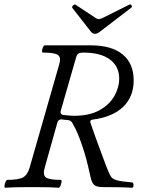

<svg xmlns="http://www.w3.org/2000/svg" viewBox="-20 -879 677 902"><path d="M4 3Q0 3 1 -6Q2 -15 6 -24.5Q10 -34 14 -34Q67 -34 88 -45.5Q109 -57 119 -91L258 -576Q268 -609 252.5 -620.5Q237 -632 181 -632Q177 -632 177.5 -640.5Q178 -649 182 -657.5Q186 -666 190 -666H406Q504 -666 556 -623.5Q608 -581 608 -501Q608 -425 558.5 -377Q509 -329 414 -317Q401 -315 405 -302Q425 -243 445.5 -188.5Q466 -134 478 -101Q489 -73 495.5 -59.5Q502 -46 509 -41Q516 -36 526 -33Q539 -29 558.5 -26.5Q578 -24 600 -22Q605 -22 606.5 -15.5Q608 -9 606.5 -3Q605 3 600 3Q566 1 532 0.5Q498 0 464 0Q434 0 422.5 -10Q411 -20 405 -49Q401 -66 393.5 -99Q386 -132 376 -164Q366 -197 355 -226Q344 -255 334 -275Q330 -283 326 -290Q322 -297 319 -303Q313 -313 299 -315Q292 -315 285.5 -316Q279 -317 271 -318Q255 -319 250 -305L190 -91Q180 -57 195.5 -45.5Q211 -34 265 -34Q270 -34 269 -24.5Q268 -15 264 -6Q260 3 255 3Q224 1 193 0.5Q162 0 130 0Q99 0 67.5 0.5Q36 1 4 3ZM328 -335Q401 -335 448 -361.5Q495 -388 517.5 -428.5Q540 -469 540 -509Q540 -567 496.5 -599.5Q453 -632 370 -632Q356 -632 348.5 -627Q341 -622 338 -611L265 -357Q262 -342 276 -339Q289 -338 302 -336.5Q315 -335 328 -335ZM426 -720Q416 -720 408 -729L319 -843Q318 -846 320.5 -850Q323 -854 327.5 -856.5Q332 -859 335 -857L430 -794Q434 -792 437.5 -790.5Q441 -789 444 -789Q448 -789 461 -794L589 -858Q592 -860 595 -857Q598 -854 599.5 -850.5Q601 -847 598 -844L448 -729Q436 -720 426 -720Z"/></svg>

Font: Junicode VF
Style: Italic
Weight: 400
Italic angle: -11°
Designer: Peter S. Baker
Version: Version 2.209